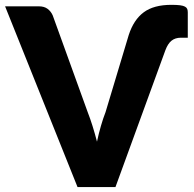

<svg xmlns="http://www.w3.org/2000/svg" viewBox="-36 -754 782 774"><path d="M483 -613Q503 -674.5 543.5 -704.5Q584 -734.5 655 -734.5Q676.5 -734.5 689.8 -732.8Q703 -731 709.8 -727.2Q716.5 -723.5 718.8 -717.8Q721 -712 721 -704V-602H693.5Q670.5 -602 655.5 -590Q640.5 -578 630.5 -551L429.5 0H276.5L-15.5 -728.5H120.5Q142.5 -728.5 156 -718.2Q169.5 -708 176.5 -692L317.5 -302Q327.5 -276.5 337 -246.2Q346.5 -216 355 -183Q362 -216 370.8 -246.2Q379.5 -276.5 389.5 -302Z"/></svg>

Font: Lato 2
Style: Regular
Weight: 900
Designer: Lukasz Dziedzic with Adam Twardoch and Botio Nikoltchev
Foundry: tyPoland Lukasz Dziedzic
Version: Version 2.015; 2015-08-06; http://www.latofonts.com/